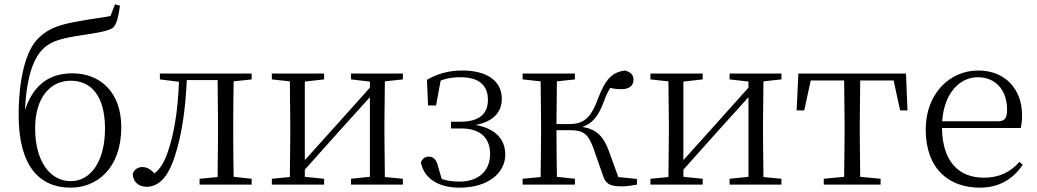

<svg xmlns="http://www.w3.org/2000/svg" viewBox="-20 -851 4778 885"><path d="M306 -16C212 -16 142 -106 142 -259C142 -403 213 -479 306 -479C400 -479 464 -409 464 -258C464 -110 400 -16 306 -16ZM306 14C423 14 539 -71 539 -265C539 -429 439 -513 314 -513C198 -513 130 -450 95 -343C103 -504 136 -588 184 -631C221 -664 272 -676 359 -689C427 -700 484 -707 504 -726C519 -744 526 -777 533 -825L510 -831L489 -777C448 -769 394 -763 348 -754C263 -739 208 -725 158 -676C98 -619 66 -485 66 -319C66 -88 160 14 306 14Z M982 0H1140V-27L1057 -36C1056 -91 1055 -173 1055 -227V-285C1055 -338 1056 -420 1057 -476L1140 -485V-512H717V-485L805 -474C800 -344 783 -233 752 -146C735 -100 718 -72 692 -52C673 -71 657 -81 637 -81C615 -81 601 -71 592 -51C592 -13 619 10 656 10C709 10 755 -31 787 -135C817 -226 835 -345 841 -482H983L985 -285V-227L983 -35L900 -27V0Z M1598 -485 1685 -475V-447L1521 -264L1385 -113V-475L1474 -485V-512H1233V-485L1316 -476L1318 -285V-227L1316 -35L1233 -27V0H1474V-27L1385 -36V-69L1545 -248L1685 -403V-36L1598 -27V0H1837V-27L1754 -35L1752 -227V-285L1754 -476L1837 -485V-512H1598Z M2098 14C2234 14 2309 -57 2309 -138C2309 -208 2265 -259 2172 -275C2258 -291 2293 -338 2293 -395C2293 -477 2227 -526 2110 -526C2051 -526 1997 -512 1948 -483L1953 -365H1990L2011 -479C2039 -491 2068 -495 2102 -495C2187 -495 2228 -459 2229 -393C2230 -326 2189 -290 2102 -290H2059V-259H2105C2200 -259 2239 -210 2239 -141C2239 -62 2184 -14 2099 -14C2068 -14 2041 -17 2016 -26L1998 -88C1991 -116 1977 -129 1956 -129C1940 -129 1926 -120 1920 -102C1936 -24 2006 14 2098 14Z M2759 -43C2772 -3 2790 8 2848 8C2867 8 2894 4 2916 0V-26L2830 -35L2788 -151C2762 -224 2729 -255 2665 -266C2708 -281 2738 -313 2763 -382C2773 -411 2783 -430 2793 -446C2808 -442 2824 -440 2845 -440C2880 -440 2900 -456 2900 -483C2900 -506 2887 -519 2861 -526C2800 -518 2770 -485 2735 -393C2701 -299 2663 -279 2602 -279H2545L2547 -476L2630 -485V-512H2389V-485L2472 -476L2474 -285V-227L2472 -35L2389 -27V0H2630V-27L2547 -36C2546 -90 2545 -175 2545 -251H2603C2666 -251 2689 -238 2714 -171Z M3343 -485 3430 -475V-447L3266 -264L3130 -113V-475L3219 -485V-512H2978V-485L3061 -476L3063 -285V-227L3061 -35L2978 -27V0H3219V-27L3130 -36V-69L3290 -248L3430 -403V-36L3343 -27V0H3582V-27L3499 -35L3497 -227V-285L3499 -476L3582 -485V-512H3343Z M3870 0H4039V-27L3945 -36L3943 -227V-285L3945 -480H4099L4129 -342H4163L4156 -512H3660L3652 -342H3687L3717 -480H3871L3873 -285V-227L3871 -36L3777 -27V0Z M4497 14C4585 14 4650 -26 4694 -91L4679 -105C4637 -57 4585 -32 4515 -32C4403 -32 4324 -102 4322 -261H4685C4689 -277 4691 -297 4691 -321C4691 -438 4615 -526 4489 -526C4358 -526 4247 -420 4247 -254C4247 -74 4352 14 4497 14ZM4323 -292C4331 -418 4401 -495 4487 -495C4573 -495 4622 -431 4622 -346C4622 -309 4613 -292 4580 -292Z"/></svg>

Font: Noto Serif CJK TC Light
Style: Regular
Weight: 300
Designer: Ryoko NISHIZUKA 西塚涼子 (kana & ideographs); Frank Grießhammer (Latin, Greek & Cyrillic); Wenlong ZHANG 张文龙 (bopomofo); San
Foundry: Adobe
Version: Version 2.001;hotconv 1.1.0;makeotfexe 2.6.0